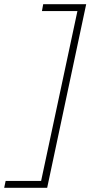

<svg xmlns="http://www.w3.org/2000/svg" viewBox="-72 -760 433 920"><path d="M341 -740H135L129 -707H299L125 107H-45L-52 140H154Z"/></svg>

Font: Nacelle UltraLight
Style: Italic
Weight: 200
Italic angle: -12°
Designer: Sora Sagano
Foundry: Sora Sagano
Version: Version 1.000;FEAKit 1.0